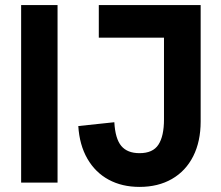

<svg xmlns="http://www.w3.org/2000/svg" viewBox="-20 -717 866 754"><path d="M63 -697H206V0H63ZM287.5 -222 429 -237Q432.5 -172.5 456.2 -144Q480 -115.5 528 -115.5Q580.5 -115.5 602.2 -149Q624 -182.5 624 -248V-569H368V-697H768V-240Q768 -161.5 738.8 -103.5Q709.5 -45.5 655.2 -14.2Q601 17 528 17Q459 17 406.5 -11.5Q354 -40 323 -94Q292 -148 287.5 -222Z"/></svg>

Font: HK Grotesk ExtraBold
Style: Regular
Weight: 800
Designer: Alfredo Marco Pradil
Foundry: Hanken Design Co.
Version: Version 3.001